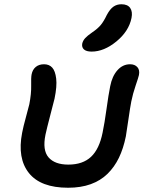

<svg xmlns="http://www.w3.org/2000/svg" viewBox="-20 -884 694 911"><path d="M415 -639.2Q390.1 -639.2 378.7 -649.2Q367.2 -659.2 370.1 -676.8Q373.5 -691.4 384 -702.9Q394.5 -714.4 417 -730Q444.3 -748.5 458.5 -765.9Q472.7 -783.2 486.8 -813Q502 -841.3 518.3 -852.5Q534.7 -863.8 556.2 -863.8Q585.4 -863.8 597.7 -846.2Q609.9 -828.6 604 -798.8Q591.3 -735.8 532.5 -687.5Q473.6 -639.2 415 -639.2ZM303.2 6.8Q172.9 6.8 117.2 -63Q61.5 -132.8 85 -253.9Q90.3 -282.2 103.3 -329.3Q116.2 -376.5 119.1 -389.2Q128.9 -439.9 127.9 -477.8Q127 -515.6 129.9 -530.8Q134.3 -553.7 149.7 -566.4Q165 -579.1 189 -579.1Q213.4 -579.1 227.8 -563.2Q242.2 -547.4 246.6 -511.2Q251 -475.1 238.8 -416Q233.9 -396 218 -335.2Q202.1 -274.4 195.8 -245.1Q180.7 -171.4 210.4 -137.2Q240.2 -103 304.2 -103Q372.6 -103 411.9 -139.9Q451.2 -176.8 466.8 -254.9Q476.1 -299.3 485.4 -366.7Q494.6 -434.1 502.9 -475.1Q512.2 -522.9 537.4 -551Q562.5 -579.1 597.2 -579.1Q619.6 -579.1 631.8 -565.4Q644 -551.8 639.2 -527.8Q636.7 -516.1 623.5 -477.8Q610.4 -439.5 603 -402.8Q597.7 -376 589.6 -319.1Q581.5 -262.2 577.1 -236.8Q565.4 -179.2 544.2 -135.3Q522.9 -91.3 490 -59.1Q457 -26.9 410.2 -10Q363.3 6.8 303.2 6.8Z"/></svg>

Font: Shantell Sans Irregular Bouncy
Style: Italic
Weight: 500
Italic angle: -11.31°
Designer: Stephen Nixon, Anya Danilova, Shantell Martin
Foundry: Arrow Type
Version: Version 1.006;[9816181b4]